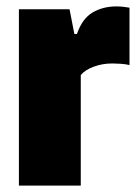

<svg xmlns="http://www.w3.org/2000/svg" viewBox="-20 -579 429 599"><path d="M39 0V-550H197L212 -473H220Q236.5 -521 268.8 -540Q301 -559 343 -559Q353.5 -559 364.8 -557.8Q376 -556.5 384 -555V-376Q371.5 -379 356.8 -380Q342 -381 330 -381Q299.5 -381 272.5 -371Q245.5 -361 232 -345V0Z"/></svg>

Font: Encode Sans Condensed Black
Style: Regular
Weight: 900
Width: 3
Designer: Multiple Designers
Foundry: Impallari Type
Version: Version 3.000; ttfautohint (v1.8.3) -l 8 -r 50 -G 200 -x 14 